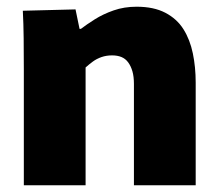

<svg xmlns="http://www.w3.org/2000/svg" viewBox="-20 -552 655 572"><path d="M51 -342Q51 -393 50.5 -437.5Q50 -482 48 -520L205 -524L217 -466H221Q238 -479 262.5 -494.5Q287 -510 318.5 -521Q350 -532 387 -532Q438 -532 472.5 -514Q507 -496 526.5 -465Q546 -434 554.5 -393Q563 -352 563 -306V0H379V-302Q379 -324 374.5 -339.5Q370 -355 362 -366Q354 -377 342 -382Q330 -387 314 -387Q297 -387 282.5 -382Q268 -377 256.5 -368.5Q245 -360 235 -351V0H51Z"/></svg>

Font: Murecho Thin ExtraBold
Style: Regular
Weight: 800
Version: Version 1.010